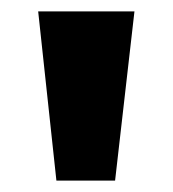

<svg xmlns="http://www.w3.org/2000/svg" viewBox="-20 -728 303 337"><path d="M79 -411 47 -708H216L182 -411Z"/></svg>

Font: Onest Black
Style: Regular
Weight: 900
Designer: Dmitri Voloshin, Andrey Kudryavtsev
Foundry: Dmitri Voloshin, Andrey Kudryavtsev
Version: Version 1.000;gftools[0.9.33]